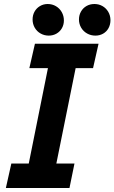

<svg xmlns="http://www.w3.org/2000/svg" viewBox="-20 -938 571 958"><path d="M36.6 -122.1H123.5L219.2 -598.1H126.5L154.3 -719.7H471.7L444.3 -598.1H357.4L261.2 -122.1H351.6L326.7 0H9.3ZM374 -840.8Q374 -862.3 384 -880.1Q394 -897.9 411.6 -908Q429.2 -918 451.2 -918Q472.7 -918 490.7 -908Q508.8 -897.9 519.8 -879.6Q530.8 -861.3 531.2 -837.9Q531.2 -815.4 521.5 -797.6Q511.7 -779.8 494.4 -770Q477.1 -760.3 456.1 -760.3Q433.6 -760.3 414.8 -770.8Q396 -781.2 385 -799.8Q374 -818.4 374 -840.8ZM142.6 -840.8Q142.6 -862.3 152.3 -879.9Q162.1 -897.5 179.4 -907.7Q196.8 -918 217.8 -918Q240.7 -918 259.3 -907Q277.8 -896 288.3 -877.2Q298.8 -858.4 298.8 -835.9Q298.8 -814.9 289.1 -797.6Q279.3 -780.3 262 -770.3Q244.6 -760.3 223.1 -760.3Q201.2 -760.3 182.6 -770.8Q164.1 -781.2 153.3 -799.8Q142.6 -818.4 142.6 -840.8Z"/></svg>

Font: Reddit Sans Fudge
Style: Bold
Weight: 700
Italic angle: -11.25°
Designer: Stephen Hutchings
Version: Version 1.013